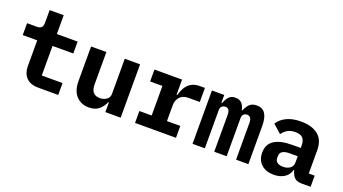

<svg xmlns="http://www.w3.org/2000/svg" viewBox="-57 -1215 3113 1745"><g transform="rotate(20 1500.0 -343.0)"><path d="M340 0Q260 0 221 -42Q182 -84 182 -149V-401H42V-516H133Q166 -516 180 -529.5Q194 -543 194 -577V-698H330V-516H531V-401H330V-115H531V0Z M987 -94H981Q964 -51 927.5 -19.5Q891 12 829 12Q755 12 708 -38Q661 -88 661 -182V-516H809V-202Q809 -102 896 -102Q931 -102 959 -121Q987 -140 987 -177V-516H1135V0H987Z M1274 -115H1393V-401H1274V-516H1541V-370H1548Q1558 -408 1577 -441.5Q1596 -475 1629 -495.5Q1662 -516 1713 -516H1762V-380H1652Q1597 -380 1569 -347.5Q1541 -315 1541 -268V-115H1670V0H1274Z M1830 0V-516H1949V-440H1956Q1968 -476 1990.5 -502Q2013 -528 2054 -528Q2129 -528 2146 -440H2152Q2165 -475 2189.5 -501.5Q2214 -528 2262 -528Q2370 -528 2370 -369V0H2251V-354Q2251 -390 2238.5 -404.5Q2226 -419 2206 -419Q2187 -419 2173.5 -406.5Q2160 -394 2160 -368V0H2040V-354Q2040 -390 2028.5 -404.5Q2017 -419 1997 -419Q1977 -419 1963 -406.5Q1949 -394 1949 -368V0Z M2887 0Q2838 0 2815.5 -22.5Q2793 -45 2782 -85L2780 -91H2775Q2762 -41 2719.5 -14.5Q2677 12 2618 12Q2543 12 2497.5 -29Q2452 -70 2452 -143Q2452 -223 2511.5 -262Q2571 -301 2684 -301H2767V-327Q2767 -373 2745.5 -396.5Q2724 -420 2673 -420Q2627 -420 2597.5 -402Q2568 -384 2547 -355L2466 -427Q2492 -471 2548 -499.5Q2604 -528 2690 -528Q2796 -528 2855.5 -479.5Q2915 -431 2915 -333V-108H2972V0ZM2674 -85Q2713 -85 2740 -104.5Q2767 -124 2767 -160V-221H2688Q2597 -221 2597 -161V-141Q2597 -114 2618 -99.5Q2639 -85 2674 -85Z"/></g></svg>

Font: Lilex Nerd Font
Style: Bold
Weight: 700
Designer: Mike Abbink, Paul van der Laan, Pieter van Rosmalen, Mikhael Khrustik
Foundry: Mikhael Khrustik
Version: Version 2.400; ttfautohint (v1.8.4.7-5d5b);Nerd Fonts 3.3.0